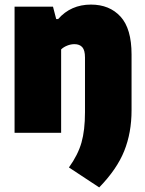

<svg xmlns="http://www.w3.org/2000/svg" viewBox="-20 -579 634 837"><path d="M280.5 151Q320 96 335.2 42.5Q350.5 -11 350.5 -90V-328.5Q350.5 -360 338.8 -373.2Q327 -386.5 304.5 -386.5Q288.5 -386.5 272.5 -380Q256.5 -373.5 246.5 -363.5V0H43.5V-550H211L225 -496H233.5Q289 -559 376.5 -559Q457.5 -559 505.5 -506.5Q553.5 -454 553.5 -341.5V-98Q553.5 -0.5 521.5 79.2Q489.5 159 412.5 238Z"/></svg>

Font: Encode Sans SemiCondensed Black
Style: Regular
Weight: 900
Width: 4
Designer: Multiple Designers
Foundry: Impallari Type
Version: Version 2.000